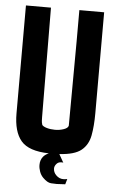

<svg xmlns="http://www.w3.org/2000/svg" viewBox="-55 -687 511 856"><g transform="rotate(5 200.5 -258.5)"><path d="M232 132Q223 132 206.5 131Q190 130 170 110Q159 99 153.5 83.5Q148 68 148 54Q148 32 160 17Q169 6 185 -1Q95 -3 60.5 -43.5Q26 -84 26 -166V-649H138L141 -166V-161Q141 -153 141.5 -143Q142 -133 145 -126H144Q149 -118 166 -113Q183 -108 203 -108Q224 -108 242.5 -114.5Q261 -121 263 -132L265 -509V-649H376V-198Q376 -140 368 -97.5Q360 -55 330 -30.5Q300 -6 232 -2L253 35L249 34H244Q231 34 223 43Q214 53 214 64Q214 81 227 94Q241 108 259 108Q263 108 267.5 107.5Q272 107 277 106L270 130Z"/></g></svg>

Font: New Amsterdam
Style: Regular
Weight: 400
Designer: Vladimir Nikolic
Foundry: Vladimir Nikolic
Version: Version 1.000; ttfautohint (v1.8.4.7-5d5b)